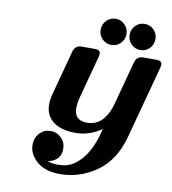

<svg xmlns="http://www.w3.org/2000/svg" viewBox="-99 -1015 992 1109"><g transform="rotate(10 397.5 -460.5)"><path d="M325.2 9.8Q216.3 9.8 165.5 -60.5Q142.6 -92.3 142.6 -128.4Q142.6 -172.4 169.9 -200.2Q195.3 -226.1 232.7 -226.1Q270 -226.1 296.4 -199.2Q321.3 -173.8 321.3 -135.7Q321.3 -95.7 294.4 -73.2Q272.9 -55.2 244.1 -52.2Q270.5 -41.5 308.1 -41.5Q363.3 -41.5 402.8 -69.3Q484.9 -127 522 -271L526.9 -290Q456.5 -240.2 374.5 -240.2Q255.9 -240.2 213.9 -308.1Q196.3 -336.4 196.3 -376Q196.3 -404.8 206.1 -441.4L274.9 -698.2Q285.2 -737.3 324.7 -737.3H402.8Q433.6 -737.3 433.6 -712.9Q433.6 -707.5 431.2 -698.2L363.8 -446.3Q354.5 -411.6 354.5 -385.3Q354.5 -371.6 356.9 -359.9Q366.7 -309.6 429.7 -309.6Q490.2 -309.6 527.3 -357.4Q554.7 -393.1 568.8 -446.3L636.2 -698.2Q646.5 -737.3 686 -737.3H764.2Q794.9 -737.3 794.9 -712.9Q794.9 -707.5 792.5 -698.2L677.7 -270.5Q640.6 -132.3 546.9 -63.5Q446.8 9.8 325.2 9.8ZM606.4 -907.2Q628.4 -929.7 660.2 -929.7Q691.9 -929.7 713.9 -907.2Q735.8 -884.8 735.8 -853Q735.8 -821.3 713.9 -798.8Q691.9 -776.4 660.2 -776.4Q628.4 -776.4 606.4 -798.8Q584.5 -821.3 584.5 -853Q584.5 -884.8 606.4 -907.2ZM436.5 -907.2Q458.5 -929.7 490.2 -929.7Q522 -929.7 543.9 -907.2Q565.9 -884.8 565.9 -853Q565.9 -821.3 543.9 -798.8Q522 -776.4 490.2 -776.4Q458.5 -776.4 436.5 -798.8Q414.6 -821.3 414.6 -853Q414.6 -884.8 436.5 -907.2Z"/></g></svg>

Font: Cursive Sans
Style: Bold
Weight: 700
Italic angle: -15°
Designer: Wojciech Kalinowski "wmk69" (wmk69@o2.pl)
Foundry: Wojciech Kalinowski "wmk69" (wmk69@o2.pl)
Version: Wersja 3.1.0; 2022-02-18